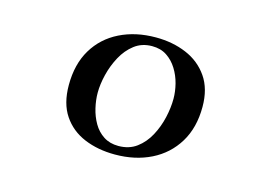

<svg xmlns="http://www.w3.org/2000/svg" viewBox="-76 -666 1151 816"><g transform="rotate(15 500.0 -258.0)"><path d="M659 -288Q659 -320 650.5 -353.5Q642 -387 624 -416Q606 -445 579 -463Q552 -481 514 -481Q469 -481 436.5 -456Q404 -431 383 -392Q362 -353 351.5 -310Q341 -267 341 -230Q341 -198 349 -163.5Q357 -129 374 -99.5Q391 -70 418.5 -52Q446 -34 484 -34Q531 -34 564 -58.5Q597 -83 618 -122Q639 -161 649 -205Q659 -249 659 -288ZM787 -287Q787 -195 747 -129.5Q707 -64 637.5 -29.5Q568 5 479 5Q404 5 344 -20Q284 -45 249 -97Q214 -149 214 -230Q214 -322 253 -387Q292 -452 361.5 -486.5Q431 -521 520 -521Q594 -521 654.5 -495.5Q715 -470 751 -418Q787 -366 787 -287Z"/></g></svg>

Font: Kaisei HarunoUmi
Style: Bold
Weight: 700
Designer: Font-Kai, 金井和夫
Foundry: KAZUO KANAI
Version: Version 5.003